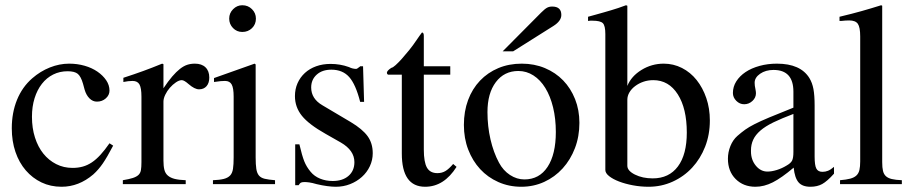

<svg xmlns="http://www.w3.org/2000/svg" viewBox="-20 -703 3484 733"><path d="M412 -147Q389 -103 372.5 -79Q356 -55 336 -37Q281 10 215 10Q173 10 138.5 -6.5Q104 -23 78.5 -52.5Q53 -82 39 -123Q25 -164 25 -213Q25 -273 45 -322Q65 -371 103 -404Q134 -431 170.5 -445.5Q207 -460 244 -460Q275 -460 303 -452Q331 -444 352 -429.5Q373 -415 385.5 -396.5Q398 -378 398 -357Q398 -340 384 -327.5Q370 -315 350 -315Q334 -315 321.5 -327.5Q309 -340 303 -361L297 -383Q289 -411 277 -421Q265 -431 238 -431Q208 -431 183 -418.5Q158 -406 140 -383Q122 -360 112 -328Q102 -296 102 -257Q102 -214 113.5 -178Q125 -142 145.5 -116.5Q166 -91 194.5 -76.5Q223 -62 257 -62Q278 -62 296 -67Q314 -72 330.5 -83Q347 -94 363.5 -112Q380 -130 398 -156Z M451 -406Q473 -413 491.5 -419.5Q510 -426 527 -432Q544 -438 561.5 -445Q579 -452 599 -460L604 -458V-366Q622 -393 637.5 -411Q653 -429 667 -440Q681 -451 694.5 -455.5Q708 -460 724 -460Q750 -460 764.5 -446Q779 -432 779 -407Q779 -386 768.5 -374Q758 -362 740 -362Q723 -362 700 -382Q683 -397 674 -397Q664 -397 651.5 -388.5Q639 -380 628.5 -368Q618 -356 611 -341.5Q604 -327 604 -315V-90Q604 -69 607.5 -55Q611 -41 621 -32.5Q631 -24 647 -20Q663 -16 689 -15V0H449V-15Q473 -19 487 -23.5Q501 -28 508.5 -35Q516 -42 518 -53.5Q520 -65 520 -84V-334Q520 -367 512.5 -380.5Q505 -394 486 -394Q470 -394 451 -390Z M956 -457V-102Q956 -75 958.5 -58.5Q961 -42 968.5 -33Q976 -24 990.5 -20.5Q1005 -17 1030 -15V0H793V-15Q819 -16 834.5 -20Q850 -24 858.5 -33Q867 -42 869.5 -58.5Q872 -75 872 -102V-334Q872 -367 864.5 -380.5Q857 -394 839 -394Q823 -394 805 -391L797 -390V-405L952 -460ZM905 -683Q927 -683 942 -668Q957 -653 957 -632Q957 -610 942 -595.5Q927 -581 905 -581Q884 -581 869.5 -596Q855 -611 855 -632Q855 -653 870 -668Q885 -683 905 -683Z M1355 -314Q1338 -381 1313 -409Q1288 -437 1245 -437Q1210 -437 1189 -418Q1168 -399 1168 -369Q1168 -326 1211 -301L1319 -237Q1364 -210 1383.5 -183Q1403 -156 1403 -118Q1403 -92 1392 -68.5Q1381 -45 1361.5 -27.5Q1342 -10 1316.5 0Q1291 10 1262 10Q1248 10 1229 7.5Q1210 5 1189 0Q1172 -5 1161 -6.5Q1150 -8 1143 -8Q1134 -8 1129.5 -6Q1125 -4 1120 4H1107V-152H1123Q1133 -109 1141.5 -87.5Q1150 -66 1166 -47Q1180 -30 1202 -21Q1224 -12 1250 -12Q1288 -12 1310.5 -31.5Q1333 -51 1333 -84Q1333 -129 1281 -159L1223 -192Q1159 -228 1132.5 -261Q1106 -294 1106 -336Q1106 -363 1116 -385.5Q1126 -408 1144 -424.5Q1162 -441 1187 -450Q1212 -459 1242 -459Q1279 -459 1312 -447Q1320 -443 1327 -441.5Q1334 -440 1339 -440Q1342 -440 1344 -441.5Q1346 -443 1353 -448L1355 -450H1366L1370 -314Z M1699 -418H1598V-132Q1598 -84 1610 -63Q1622 -42 1650 -42Q1667 -42 1680.5 -50Q1694 -58 1710 -77L1723 -66Q1675 10 1603 10Q1514 10 1514 -117V-418H1461Q1457 -421 1457 -425Q1457 -433 1474 -444Q1480 -445 1490.5 -454.5Q1501 -464 1514 -478.5Q1527 -493 1542 -511.5Q1557 -530 1571 -551Q1576 -559 1581 -565.5Q1586 -572 1591 -579Q1598 -579 1598 -566V-450H1699Z M1972 -460Q2020 -460 2060.5 -443Q2101 -426 2130 -396Q2159 -366 2175.5 -324.5Q2192 -283 2192 -234Q2192 -182 2175 -137.5Q2158 -93 2128 -60Q2098 -27 2057.5 -8.5Q2017 10 1970 10Q1923 10 1882.5 -8Q1842 -26 1813 -57.5Q1784 -89 1767.5 -132Q1751 -175 1751 -226Q1751 -278 1767 -321Q1783 -364 1812.5 -395Q1842 -426 1882.5 -443Q1923 -460 1972 -460ZM1959 -432Q1905 -432 1873 -389.5Q1841 -347 1841 -275Q1841 -221 1852.5 -171Q1864 -121 1885 -82Q1901 -52 1927 -35Q1953 -18 1982 -18Q2039 -18 2070.5 -66Q2102 -114 2102 -199Q2102 -250 2091.5 -293Q2081 -336 2062 -367Q2043 -398 2016.5 -415Q1990 -432 1959 -432ZM1899 -507 2046 -655Q2060 -669 2068.5 -673.5Q2077 -678 2088 -678Q2123 -678 2123 -646Q2123 -623 2093 -604L1939 -507Z M2375 -375Q2390 -412 2429 -436Q2468 -460 2514 -460Q2551 -460 2583.5 -443.5Q2616 -427 2639.5 -397.5Q2663 -368 2676.5 -328.5Q2690 -289 2690 -243Q2690 -189 2672 -143Q2654 -97 2622.5 -63Q2591 -29 2548 -9.5Q2505 10 2456 10Q2426 10 2396.5 4.5Q2367 -1 2343.5 -10Q2320 -19 2305.5 -30.5Q2291 -42 2291 -54V-573Q2291 -605 2281.5 -614.5Q2272 -624 2242 -624Q2237 -624 2233.5 -624Q2230 -624 2225 -623V-639L2254 -647Q2272 -652 2286 -656Q2300 -660 2313.5 -664Q2327 -668 2340.5 -672.5Q2354 -677 2370 -683L2375 -681ZM2375 -70Q2375 -51 2404 -36.5Q2433 -22 2472 -22Q2534 -22 2568 -67.5Q2602 -113 2602 -197Q2602 -289 2567.5 -343Q2533 -397 2474 -397Q2454 -397 2436.5 -391Q2419 -385 2405 -374.5Q2391 -364 2383 -350.5Q2375 -337 2375 -322Z M3164 -40Q3138 -11 3119 -0.5Q3100 10 3074 10Q3043 10 3028.5 -7Q3014 -24 3010 -63Q2964 -24 2930.5 -7Q2897 10 2864 10Q2818 10 2788.5 -19.5Q2759 -49 2759 -97Q2759 -122 2768.5 -145.5Q2778 -169 2795 -184Q2811 -198 2825 -208Q2839 -218 2860.5 -229Q2882 -240 2916.5 -254.5Q2951 -269 3009 -292V-353Q3009 -436 2933 -436Q2903 -436 2882 -421.5Q2861 -407 2861 -387Q2861 -376 2864 -363Q2865 -358 2865.5 -354Q2866 -350 2866 -347Q2866 -330 2852.5 -317.5Q2839 -305 2821 -305Q2804 -305 2791 -318Q2778 -331 2778 -348Q2778 -372 2791 -392.5Q2804 -413 2826.5 -428Q2849 -443 2880 -451.5Q2911 -460 2946 -460Q3036 -460 3070 -405Q3081 -387 3085.5 -363Q3090 -339 3090 -300V-105Q3090 -72 3096.5 -59.5Q3103 -47 3120 -47Q3131 -47 3141 -51Q3151 -55 3164 -66ZM3009 -268Q2964 -251 2933 -236Q2902 -221 2883 -204.5Q2864 -188 2855.5 -169.5Q2847 -151 2847 -129V-125Q2847 -93 2865.5 -70.5Q2884 -48 2910 -48Q2926 -48 2945.5 -54Q2965 -60 2983 -71Q2999 -80 3004 -90Q3009 -100 3009 -123Z M3185 -639Q3211 -645 3231.5 -650.5Q3252 -656 3270.5 -661Q3289 -666 3306.5 -671.5Q3324 -677 3344 -683L3348 -681V-84Q3348 -63 3351 -50.5Q3354 -38 3362 -30.5Q3370 -23 3384.5 -19.5Q3399 -16 3423 -15V0H3187V-15Q3211 -17 3226 -21Q3241 -25 3249.5 -33Q3258 -41 3261 -54Q3264 -67 3264 -87V-564Q3264 -599 3255 -612Q3246 -625 3222 -625Q3216 -625 3207.5 -624.5Q3199 -624 3191 -623H3185Z"/></svg>

Font: Klingon pIqaD HaSta
Style: Regular
Weight: 400
Width: 0
Designer: Mike Neff (qa'vaj)
Foundry: Mike Neff and Michael Everson
Version: Version 2.003